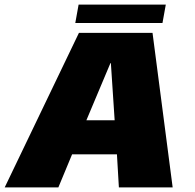

<svg xmlns="http://www.w3.org/2000/svg" viewBox="-46 -819 852 839"><path d="M-25.5 0H209L269 -144.5H465L473.5 0H708.5L620.5 -675.5H299ZM331.5 -293.5 436.5 -543H438.5L455 -293.5ZM283 -718.5H664L678.5 -799H297.5Z"/></svg>

Font: Anybody Thin Black
Style: Italic
Weight: 900
Italic angle: -10°
Version: Version 1.113;gftools[0.9.25]